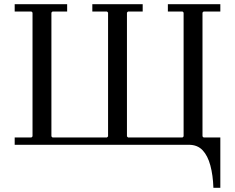

<svg xmlns="http://www.w3.org/2000/svg" viewBox="-20 -690 1120 915"><path d="M880 -35H1030V205H997Q995 145 982.5 98.5Q970 52 945.5 26Q921 0 880 0ZM950 -635 945 -630V-40L950 -35H1030V0H50V-35H130L135 -40V-630L130 -635H50V-670H300V-635H230L225 -630V-40L230 -35H490L495 -40V-630L490 -635H420V-670H660V-635H590L585 -630V-40L590 -35H850L855 -40V-630L850 -635H780V-670H1030V-635Z"/></svg>

Font: Brygada 1918
Style: Regular
Weight: 400
Designer: Mateusz Machalski | Borys Kosmynka | Przemek Hoffer
Foundry: NIEPODLEGLA 2018
Version: Version 3.006